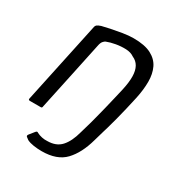

<svg xmlns="http://www.w3.org/2000/svg" viewBox="-155 -584 807 861"><g transform="rotate(30 248.0 -153.5)"><path d="M26 0Q23 0 20.5 -1.5Q18 -3 19 -8Q41 -114 64 -219.5Q87 -325 109 -431Q110 -437 115 -441.5Q120 -446 135 -451Q150 -455 176.5 -460.5Q203 -466 233.5 -471Q264 -476 289 -476Q347 -476 380.5 -458.5Q414 -441 428.5 -410.5Q443 -380 443 -339.5Q443 -299 433 -252Q418 -183 403 -125.5Q388 -68 371 -14Q368 -5 365.5 -2.5Q363 0 354 0Q344 0 333 0Q322 0 311 0Q303 0 300.5 -2Q298 -4 300 -12Q302 -17 307 -36Q312 -55 319.5 -83Q327 -111 334.5 -142Q342 -173 349 -202.5Q356 -232 361 -254Q370 -295 369.5 -325Q369 -355 358 -374.5Q347 -394 326 -403Q309 -415 284 -416Q259 -417 233 -412.5Q207 -408 187 -400Q182 -398 175.5 -390.5Q169 -383 166 -367Q149 -286 129.5 -194.5Q110 -103 90 -9Q90 -6 88.5 -3Q87 0 83 0Q68 0 54 0Q40 0 26 0ZM391 -82 365 8Q344 84 303.5 126.5Q263 169 184 169Q163 169 142.5 166Q122 163 108 156Q101 151 95.5 146.5Q90 142 96 134L116 109Q120 104 123 103.5Q126 103 130 106Q141 112 155.5 115Q170 118 183 117Q229 117 254.5 89Q280 61 294 8L320 -82Z"/></g></svg>

Font: Glory
Style: Italic
Weight: 400
Italic angle: -12°
Designer: Robert Leuschke
Foundry: Robert Leuschke
Version: Version 1.011